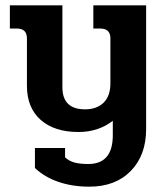

<svg xmlns="http://www.w3.org/2000/svg" viewBox="-20 -500 615 720"><path d="M111 130V55H224V90Q239 104 259.5 109.5Q280 115 311 115Q403 115 403 7V-47Q349 -5 274 -5Q184 -5 132.5 -50.5Q81 -96 81 -178V-356Q81 -393 43 -393H17V-480H214V-173Q214 -90 299 -90Q343 -90 368.5 -115Q394 -140 394 -187V-356Q394 -393 356 -393H330V-480H528V-16Q528 82 470.5 141Q413 200 315 200Q251 200 199 182Q147 164 111 130Z"/></svg>

Font: Pridi Medium
Style: Regular
Weight: 500
Designer: Katatrad Team
Foundry: CadsonDemak
Version: Version 1.001